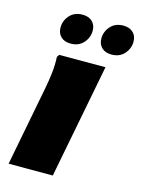

<svg xmlns="http://www.w3.org/2000/svg" viewBox="-115 -823 659 890"><g transform="rotate(15 214.5 -378.0)"><path d="M16 0 90 -384Q97 -420 101.5 -458.5Q106 -497 104 -536L112 -548H334L228 0ZM345 -612Q315 -612 298 -628.5Q281 -645 281 -672Q281 -705 303.5 -730.5Q326 -756 365 -756Q395 -756 412 -739.5Q429 -723 429 -696Q429 -663 406.5 -637.5Q384 -612 345 -612ZM149 -612Q119 -612 102 -628.5Q85 -645 85 -672Q85 -705 107.5 -730.5Q130 -756 169 -756Q199 -756 216 -739.5Q233 -723 233 -696Q233 -663 210.5 -637.5Q188 -612 149 -612Z"/></g></svg>

Font: Kufam Black
Style: Italic
Weight: 900
Italic angle: -11°
Designer: Artur Schmal
Foundry: Original Type
Version: Version 1.301; ttfautohint (v1.8.3)